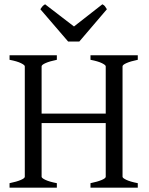

<svg xmlns="http://www.w3.org/2000/svg" viewBox="-20 -872 694 892"><path d="M24.4 0V-21Q57.6 -27.8 76.4 -35.9Q95.2 -43.9 95.2 -50.8V-564Q95.2 -569.8 77.4 -578.6Q59.6 -587.4 24.4 -594.2V-615.2H244.1V-594.2Q210.9 -587.4 192.1 -579.1Q173.3 -570.8 173.3 -564V-344.2H471.2V-564Q471.2 -569.8 453.4 -578.6Q435.5 -587.4 400.4 -594.2V-615.2H620.1V-594.2Q586.9 -587.4 568.1 -579.1Q549.3 -570.8 549.3 -564V-50.8Q549.3 -44.9 567.1 -36.4Q585 -27.8 620.1 -21V0H400.4V-21Q433.6 -27.8 452.4 -35.9Q471.2 -43.9 471.2 -50.8V-300.3H173.3V-50.8Q173.3 -44.9 190.9 -36.4Q208.5 -27.8 244.1 -21V0ZM348.6 -679.2H296.4L167.5 -829.1Q170.9 -834 173.3 -837.4Q175.8 -840.8 178 -843.3Q180.2 -845.7 182.9 -847.7Q185.5 -849.6 189.5 -852.1L323.7 -749L455.6 -852.1Q463.9 -847.7 467.3 -843.3Q470.7 -838.9 476.6 -829.1Z"/></svg>

Font: Gentium Kaktovik
Style: Regular
Weight: 400
Designer: J. Victor Gaultney and Annie Olsen
Foundry: SIL International
Version: Version 1.102; 2013; Maintenance release